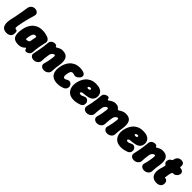

<svg xmlns="http://www.w3.org/2000/svg" viewBox="381 -2273 3846 3846"><g transform="rotate(45 2303.5 -350.0)"><path d="M163 25Q97 29 61 7Q25 -15 11.5 -54Q-2 -93 0.5 -140.5Q3 -188 13 -233Q30 -308 42 -369Q54 -430 64 -491Q74 -552 86 -627Q93 -671 125 -698.5Q157 -726 203 -726Q234 -726 258.5 -712.5Q283 -699 294 -675Q305 -651 295 -620Q274 -547 257.5 -487Q241 -427 227.5 -366Q214 -305 202 -230Q198 -204 199 -189Q200 -174 204 -168.5Q208 -163 214 -163Q252 -163 262 -138Q272 -113 264 -63Q258 -23 227.5 0Q197 23 163 25Z M470 25Q362 25 326 -37Q290 -99 310 -225L314 -250Q321 -294 340.5 -342Q360 -390 395 -431.5Q430 -473 484 -499Q538 -525 613 -525Q666 -525 705 -516.5Q744 -508 773 -497Q806 -484 826 -456.5Q846 -429 837 -390Q825 -341 816 -298Q807 -255 801 -216.5Q795 -178 791.5 -142.5Q788 -107 786 -74Q783 -34 750 -9.5Q717 15 678 15Q669 15 661 8.5Q653 2 648 -8Q641 -22 640 -31Q639 -40 630 -40Q623 -40 613.5 -30Q604 -20 587 -7.5Q570 5 542 15Q514 25 470 25ZM525 -160Q538 -160 554 -165Q570 -170 582 -179Q594 -188 596 -200Q600 -222 602.5 -235.5Q605 -249 608 -262.5Q611 -276 615 -298Q628 -349 606 -349Q601 -350 595.5 -350Q590 -350 585 -350Q567 -350 554.5 -339Q542 -328 533.5 -311.5Q525 -295 520.5 -278.5Q516 -262 514 -250L510 -225Q505 -196 504 -178Q503 -160 525 -160Z M873 -426Q875 -465 908 -489.5Q941 -514 980 -514Q998 -514 1013 -509Q1028 -504 1032 -487Q1034 -478 1041 -475.5Q1048 -473 1062 -480Q1069 -484 1080 -491Q1091 -498 1107 -505.5Q1123 -513 1143 -518.5Q1163 -524 1188 -524Q1292 -524 1329.5 -459.5Q1367 -395 1346 -264Q1339 -222 1335.5 -196Q1332 -170 1330.5 -145Q1329 -120 1327 -79Q1326 -50 1308 -26Q1290 -2 1262.5 11.5Q1235 25 1202 25Q1150 25 1122 -5Q1094 -35 1107 -79Q1116 -109 1121 -130.5Q1126 -152 1130 -170.5Q1134 -189 1137.5 -211Q1141 -233 1146 -264Q1154 -312 1151.5 -330.5Q1149 -349 1135 -349Q1118 -349 1101.5 -338Q1085 -327 1072.5 -308Q1060 -289 1056 -264Q1050 -222 1046 -196Q1042 -170 1040.5 -145Q1039 -120 1037 -79Q1036 -50 1018 -26Q1000 -2 972.5 11.5Q945 25 912 25Q863 25 834.5 -3Q806 -31 816 -76Q832 -145 842 -198Q852 -251 859.5 -304.5Q867 -358 873 -426Z M1590 25Q1515 25 1469 3Q1423 -19 1400.5 -56Q1378 -93 1373 -137Q1368 -181 1375 -225L1379 -250Q1386 -294 1405.5 -342Q1425 -390 1460 -431.5Q1495 -473 1549 -499Q1603 -525 1678 -525Q1715 -525 1746.5 -518.5Q1778 -512 1801 -500Q1826 -487 1833.5 -464Q1841 -441 1832 -415.5Q1823 -390 1796 -369L1782 -358Q1760 -339 1733.5 -335.5Q1707 -332 1678 -345Q1668 -350 1650 -350Q1633 -350 1621 -343.5Q1609 -337 1601.5 -324.5Q1594 -312 1588.5 -293Q1583 -274 1579 -250L1575 -225Q1574 -214 1574 -201Q1574 -188 1577.5 -176.5Q1581 -165 1590.5 -157.5Q1600 -150 1618 -150Q1629 -150 1650 -162.5Q1671 -175 1687 -181Q1714 -190 1737 -182Q1760 -174 1775.5 -154.5Q1791 -135 1795 -110Q1800 -71 1780 -43.5Q1760 -16 1735 -5Q1712 4 1672 14.5Q1632 25 1590 25Z M2045 25Q1985 25 1944.5 7.5Q1904 -10 1879 -39Q1854 -68 1842.5 -101.5Q1831 -135 1828.5 -167.5Q1826 -200 1830 -225L1834 -250Q1841 -294 1860.5 -342Q1880 -390 1915 -431.5Q1950 -473 2004 -499Q2058 -525 2133 -525Q2203 -525 2245 -507.5Q2287 -490 2307.5 -463Q2328 -436 2333.5 -406Q2339 -376 2336 -352Q2330 -313 2312.5 -287.5Q2295 -262 2269.5 -247.5Q2244 -233 2213 -225.5Q2182 -218 2149 -214Q2116 -210 2083 -207Q2054 -204 2043.5 -194.5Q2033 -185 2031 -171Q2030 -165 2035 -160Q2040 -155 2050 -152.5Q2060 -150 2073 -150Q2093 -150 2116.5 -163Q2140 -176 2160 -182Q2187 -191 2210 -182Q2233 -173 2248.5 -153Q2264 -133 2266 -108Q2269 -68 2251.5 -43.5Q2234 -19 2211 -9Q2190 -1 2144.5 12Q2099 25 2045 25ZM2094 -339Q2120 -341 2127.5 -349Q2135 -357 2136 -368Q2138 -377 2134.5 -381.5Q2131 -386 2125 -388Q2119 -390 2112 -390Q2102 -390 2091 -387Q2080 -384 2072 -377.5Q2064 -371 2062 -359Q2061 -348 2072 -343Q2083 -338 2094 -339Z M2412 25Q2366 25 2336.5 -3Q2307 -31 2317 -77Q2334 -146 2344 -199Q2354 -252 2361 -305.5Q2368 -359 2374 -427Q2376 -466 2409.5 -490.5Q2443 -515 2484 -515Q2498 -515 2505.5 -506.5Q2513 -498 2515 -490Q2519 -482 2521.5 -470.5Q2524 -459 2533 -459Q2540 -459 2553 -469Q2566 -479 2585.5 -492Q2605 -505 2631 -515Q2657 -525 2689 -525Q2737 -525 2763 -508.5Q2789 -492 2799 -474Q2804 -466 2815.5 -465Q2827 -464 2840 -474Q2849 -480 2863.5 -489Q2878 -498 2896 -506Q2914 -514 2935.5 -519.5Q2957 -525 2979 -525Q3083 -525 3120.5 -460.5Q3158 -396 3137 -265Q3131 -223 3127 -197Q3123 -171 3121.5 -146Q3120 -121 3118 -80Q3117 -50 3098.5 -26Q3080 -2 3051.5 11.5Q3023 25 2992 25Q2960 25 2935.5 11.5Q2911 -2 2900 -26Q2889 -50 2898 -80Q2907 -110 2912 -131.5Q2917 -153 2921 -171.5Q2925 -190 2928.5 -212Q2932 -234 2937 -265Q2945 -313 2942.5 -331.5Q2940 -350 2926 -350Q2909 -350 2892.5 -339Q2876 -328 2864 -309Q2852 -290 2847 -265Q2840 -223 2836.5 -197Q2833 -171 2831.5 -146Q2830 -121 2828 -80Q2827 -50 2808.5 -26Q2790 -2 2761.5 11.5Q2733 25 2702 25Q2670 25 2645.5 11.5Q2621 -2 2610 -26Q2599 -50 2608 -80Q2617 -110 2622 -131.5Q2627 -153 2631 -171.5Q2635 -190 2638.5 -212Q2642 -234 2647 -265Q2655 -313 2652.5 -331.5Q2650 -350 2636 -350Q2619 -350 2602.5 -339Q2586 -328 2574 -309Q2562 -290 2557 -265Q2551 -223 2547 -197Q2543 -171 2541.5 -146Q2540 -121 2538 -80Q2537 -50 2518.5 -26Q2500 -2 2471.5 11.5Q2443 25 2412 25Z M3381 25Q3321 25 3280.5 7.5Q3240 -10 3215 -39Q3190 -68 3178.5 -101.5Q3167 -135 3164.5 -167.5Q3162 -200 3166 -225L3170 -250Q3177 -294 3196.5 -342Q3216 -390 3251 -431.5Q3286 -473 3340 -499Q3394 -525 3469 -525Q3539 -525 3581 -507.5Q3623 -490 3643.5 -463Q3664 -436 3669.5 -406Q3675 -376 3672 -352Q3666 -313 3648.5 -287.5Q3631 -262 3605.5 -247.5Q3580 -233 3549 -225.5Q3518 -218 3485 -214Q3452 -210 3419 -207Q3390 -204 3379.5 -194.5Q3369 -185 3367 -171Q3366 -165 3371 -160Q3376 -155 3386 -152.5Q3396 -150 3409 -150Q3429 -150 3452.5 -163Q3476 -176 3496 -182Q3523 -191 3546 -182Q3569 -173 3584.5 -153Q3600 -133 3602 -108Q3605 -68 3587.5 -43.5Q3570 -19 3547 -9Q3526 -1 3480.5 12Q3435 25 3381 25ZM3430 -339Q3456 -341 3463.5 -349Q3471 -357 3472 -368Q3474 -377 3470.5 -381.5Q3467 -386 3461 -388Q3455 -390 3448 -390Q3438 -390 3427 -387Q3416 -384 3408 -377.5Q3400 -371 3398 -359Q3397 -348 3408 -343Q3419 -338 3430 -339Z M3710 -426Q3712 -465 3745 -489.5Q3778 -514 3817 -514Q3835 -514 3850 -509Q3865 -504 3869 -487Q3871 -478 3878 -475.5Q3885 -473 3899 -480Q3906 -484 3917 -491Q3928 -498 3944 -505.5Q3960 -513 3980 -518.5Q4000 -524 4025 -524Q4129 -524 4166.5 -459.5Q4204 -395 4183 -264Q4176 -222 4172.5 -196Q4169 -170 4167.5 -145Q4166 -120 4164 -79Q4163 -50 4145 -26Q4127 -2 4099.5 11.5Q4072 25 4039 25Q3987 25 3959 -5Q3931 -35 3944 -79Q3953 -109 3958 -130.5Q3963 -152 3967 -170.5Q3971 -189 3974.5 -211Q3978 -233 3983 -264Q3991 -312 3988.5 -330.5Q3986 -349 3972 -349Q3955 -349 3938.5 -338Q3922 -327 3909.5 -308Q3897 -289 3893 -264Q3887 -222 3883 -196Q3879 -170 3877.5 -145Q3876 -120 3874 -79Q3873 -50 3855 -26Q3837 -2 3809.5 11.5Q3782 25 3749 25Q3700 25 3671.5 -3Q3643 -31 3653 -76Q3669 -145 3679 -198Q3689 -251 3696.5 -304.5Q3704 -358 3710 -426Z M4414 25Q4345 29 4304.5 8Q4264 -13 4245.5 -51Q4227 -89 4227.5 -137Q4228 -185 4242 -233Q4249 -256 4253.5 -270.5Q4258 -285 4261.5 -300Q4265 -315 4269 -337Q4272 -351 4268 -356Q4264 -361 4257 -364.5Q4250 -368 4241 -377Q4231 -388 4227 -404Q4223 -420 4226 -441Q4230 -461 4238.5 -477.5Q4247 -494 4261 -503Q4278 -513 4289 -520.5Q4300 -528 4303 -544Q4304 -551 4307 -562Q4310 -573 4311 -579Q4324 -613 4353 -633Q4382 -653 4421 -653Q4460 -653 4483 -633Q4506 -613 4507 -577Q4507 -572 4507 -566Q4507 -560 4505 -554Q4500 -525 4526 -525Q4534 -525 4541.5 -523.5Q4549 -522 4556 -520Q4582 -513 4596.5 -491.5Q4611 -470 4606 -441Q4602 -410 4579 -384.5Q4556 -359 4527 -349Q4518 -346 4508 -345.5Q4498 -345 4490 -346Q4478 -348 4469.5 -335Q4461 -322 4455 -297Q4451 -282 4448.5 -269.5Q4446 -257 4442 -227Q4437 -197 4435.5 -184Q4434 -171 4436 -169Q4438 -167 4444 -167Q4480 -170 4501 -139.5Q4522 -109 4514 -60Q4508 -22 4477 0.5Q4446 23 4414 25Z"/></g></svg>

Font: Winky Sans Black
Style: Italic
Weight: 900
Italic angle: -8.97852°
Designer: Simon Atzbach
Foundry: typofactur
Version: Version 1.205